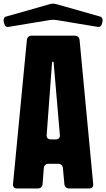

<svg xmlns="http://www.w3.org/2000/svg" viewBox="-56 -1060 597 1080"><path d="M-34.7 -936Q-37.6 -946.8 -33.9 -955.6Q-30.3 -964.4 -22 -966.8L217.3 -1034.7Q223.1 -1036.6 230.2 -1038.1Q237.3 -1039.6 242.7 -1039.6Q248.5 -1039.6 255.6 -1037.8Q262.7 -1036.1 268.1 -1034.7L507.3 -966.8Q515.6 -964.4 519.3 -955.6Q522.9 -946.8 520 -936L517.6 -926.8Q514.6 -916 508.5 -911.6Q502.4 -907.2 494.1 -908.7L261.2 -947.3Q253.4 -948.7 243.2 -948.7Q232.9 -948.7 224.6 -947.3L-8.8 -908.7Q-17.1 -907.2 -23.2 -911.6Q-29.3 -916 -32.2 -926.8ZM39.1 0Q27.8 0 22 -6.6Q16.1 -13.2 17.1 -24.4L95.2 -835Q96.2 -846.2 103.5 -852.8Q110.8 -859.4 122.1 -859.4H364.7Q376 -859.4 383.3 -852.8Q390.6 -846.2 391.6 -835L468.3 -24.4Q469.2 -13.2 463.4 -6.6Q457.5 0 446.3 0H332.5Q321.3 0 314.2 -6.6Q307.1 -13.2 306.2 -24.4L297.9 -114.3Q296.9 -125.5 289.8 -132.1Q282.7 -138.7 271.5 -138.7H216.8Q205.6 -138.7 198.5 -132.1Q191.4 -125.5 190.4 -114.3L183.6 -24.4Q182.6 -13.2 175.5 -6.6Q168.5 0 157.2 0ZM206.5 -300.3Q205.6 -289.1 211.7 -282.5Q217.8 -275.9 229 -275.9H258.3Q269.5 -275.9 275.6 -282.5Q281.7 -289.1 280.8 -300.3L245.6 -709Q245.6 -712.9 241.2 -712.9Q236.8 -712.9 236.8 -709Z"/></svg>

Font: Fz Anton Round
Style: Regular
Weight: 400
Designer: Vernon Adams
Foundry: Vernon Adams
Version: Version 2.0 Mod + VH boi FontZin